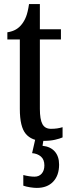

<svg xmlns="http://www.w3.org/2000/svg" viewBox="-20 -679 344 939"><path d="M192 10Q135 10 106 -24.5Q77 -59 77 -146V-486H16V-521Q41 -525 58 -535Q75 -545 87 -561Q99 -576 107.5 -597.5Q116 -619 122 -659H175V-536H278V-486H175V-147Q175 -95 187.5 -72Q200 -49 229 -49Q246 -49 259.5 -51Q273 -53 286 -57V-7Q273 -1 249 4.5Q225 10 192 10ZM160 240Q146 240 127 237Q108 234 94 229V177Q125 185 149 185Q171 185 184 170Q197 155 197 130Q197 101 180 86.5Q163 72 137 70L155 -9H195L188 34Q227 38 248 62Q269 86 269 126Q269 179 240 209.5Q211 240 160 240Z"/></svg>

Font: Noto Serif ExtraCondensed Medium
Style: Regular
Weight: 500
Width: 2
Designer: Monotype Design Team
Foundry: Monotype Imaging Inc.
Version: Version 2.015